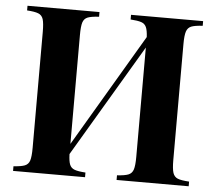

<svg xmlns="http://www.w3.org/2000/svg" viewBox="-51 -764 922 820"><g transform="rotate(5 410.0 -354.0)"><path d="M711.9 -602.1V-106Q711.9 -67.9 717.5 -51Q723.1 -34.2 738 -28.1Q752.9 -22 787.1 -20V0H478V-20Q511.2 -22 526.6 -28.1Q542 -34.2 547.6 -51Q553.2 -67.9 553.2 -106V-574.2L268.1 -92.8Q269 -62 274.9 -47.6Q280.8 -33.2 295.9 -27.6Q311 -22 342.8 -20V0H34.2V-20Q66.9 -22 82.5 -28.1Q98.1 -34.2 103.5 -51Q108.9 -67.9 108.9 -106V-602.1Q108.9 -640.1 103.5 -657Q98.1 -673.8 82.5 -679.9Q66.9 -686 34.2 -688V-708H342.8V-688Q309.1 -686 293.9 -679.9Q278.8 -673.8 273.4 -657Q268.1 -640.1 268.1 -602.1V-136.2L553.2 -619.1Q551.8 -647.9 545.4 -661.9Q539.1 -675.8 523.9 -680.9Q508.8 -686 478 -688V-708H787.1V-688Q752.9 -686 738 -679.9Q723.1 -673.8 717.5 -657Q711.9 -640.1 711.9 -602.1Z"/></g></svg>

Font: Neothic
Style: Regular
Weight: 400
Designer: Vasily Draigo aka Daymarius
Foundry: Vasily Draigo aka Daymarius
Version: Version 1.00 May 8, 2019, initial release